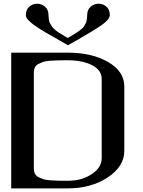

<svg xmlns="http://www.w3.org/2000/svg" viewBox="-20 -1041 790 1061"><path d="M354.5 -831.1Q357.4 -833 372.6 -841.8Q387.7 -850.6 390.6 -852.5Q393.6 -854.5 405.8 -862.3Q418 -870.1 420.4 -872.6Q422.9 -875 432.1 -882.3Q441.4 -889.6 443.4 -894.5Q445.3 -899.4 450.7 -907.2Q456.1 -915 457.5 -921.9Q459 -928.7 460.4 -938Q461.9 -947.3 461.9 -958Q461.9 -987.3 481 -1003.9Q500 -1020.5 524.4 -1020.5Q549.8 -1020.5 568.4 -1003.9Q586.9 -987.3 586.9 -958Q586.9 -934.6 543.5 -903.8Q500 -873 404.3 -818.4Q372.1 -800.8 355.5 -791Q337.9 -800.8 312 -815.9Q286.1 -831.1 271 -839.4Q255.9 -847.7 234.9 -859.9Q213.9 -872.1 202.1 -879.9Q190.4 -887.7 175.8 -897.5Q161.1 -907.2 152.8 -914.6Q144.5 -921.9 136.7 -929.7Q128.9 -937.5 126 -944.3Q123 -951.2 123 -958Q123 -987.3 141.6 -1003.9Q160.2 -1020.5 185.5 -1020.5Q210 -1020.5 229 -1003.9Q248 -987.3 248 -958Q248 -947.3 249.5 -938Q251 -928.7 252.4 -921.9Q253.9 -915 259.3 -907.2Q264.6 -899.4 267.1 -894.5Q269.5 -889.6 277.8 -882.3Q286.1 -875 289.1 -872.1Q292 -869.1 303.7 -861.8Q315.4 -854.5 318.8 -852.5Q322.3 -850.6 336.4 -841.8Q350.6 -833 354.5 -831.1ZM667 -208Q667 -121.1 575.2 -60.5Q483.4 0 354.5 0H42V-750Q42 -750 354.5 -750Q488.3 -750 577.6 -698.2Q667 -646.5 667 -562.5ZM542 -167V-604.5Q542 -653.3 488.8 -680.7Q435.5 -708 354.5 -708Q320.3 -708 303.7 -707.5Q287.1 -707 260.7 -705.6Q234.4 -704.1 221.2 -699.7Q208 -695.3 193.4 -688Q178.7 -680.7 172.9 -668.5Q167 -656.2 167 -639.6V-110.4Q167 -93.8 172.9 -81.5Q178.7 -69.3 193.4 -62Q208 -54.7 221.2 -50.3Q234.4 -45.9 260.7 -44.4Q287.1 -43 303.7 -42.5Q320.3 -42 354.5 -42Q431.6 -42 486.8 -78.6Q542 -115.2 542 -167Z"/></svg>

Font: okolaks
Style: Bold
Weight: 600
Width: 8
Version: Version 000.6.0